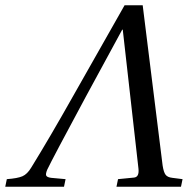

<svg xmlns="http://www.w3.org/2000/svg" viewBox="-42 -712 716 732"><path d="M-22 0 -16 -29Q25 -32 43.5 -40Q62 -48 77 -73Q148 -188 238 -348L433 -692H502L578 -81Q582 -55 589.5 -45.5Q597 -36 615 -34L654 -29L648 0H402L408 -29L469 -35Q489 -37 486 -68L426 -599H424L285 -343Q159 -109 138 -65Q131 -48 134.5 -42Q138 -36 153 -34L208 -29L202 0Z"/></svg>

Font: Lingua Franca
Style: Italic
Weight: 400
Italic angle: -13°
Version: Version 1.19